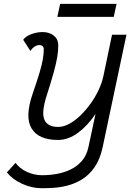

<svg xmlns="http://www.w3.org/2000/svg" viewBox="-20 -984 690 1018"><path d="M448.5 -202.5 486.5 -380Q445 -318 393.8 -280Q342.5 -242 287 -242Q185 -242 147.8 -302.5Q110.5 -363 153 -486.5Q177 -556.5 189.8 -599.2Q202.5 -642 207.2 -670Q212 -698 212 -723.5Q212 -733.5 205.8 -739.2Q199.5 -745 187.5 -745Q176.5 -745 163.5 -736.8Q150.5 -728.5 141.5 -713.5L103 -773Q115.5 -791 145 -802.5Q174.5 -814 205.5 -814Q242.5 -814 265.8 -794.8Q289 -775.5 289 -744.5Q289 -716.5 283.8 -683.2Q278.5 -650 265 -601Q251.5 -552 227 -475.5Q198.5 -386 215.8 -348.5Q233 -311 288 -311Q316.5 -311 346.8 -327.2Q377 -343.5 406 -371.5Q435 -399.5 460 -434.2Q485 -469 503 -507.2Q521 -545.5 528.5 -582L574 -800H650.5L524 -202.5ZM202.5 14Q149 14 97.8 -9.2Q46.5 -32.5 16.5 -70L62.5 -120.5Q83.5 -91 122.2 -73Q161 -55 203.5 -55Q242.5 -55 281.8 -62Q321 -69 355.2 -85.8Q389.5 -102.5 414.2 -131Q439 -159.5 448.5 -202.5H524Q510 -138 481 -96.8Q452 -55.5 414.5 -32.8Q377 -10 337.5 0Q298 10 262.5 12Q227 14 202.5 14ZM284 -894.5 299 -963.5H598L583 -894.5Z"/></svg>

Font: Victor Mono Thin
Style: Italic
Weight: 100
Italic angle: -12°
Monospace: yes
Designer: Rune Bjørnerås
Version: Version 1.561;gftools[0.9.30]